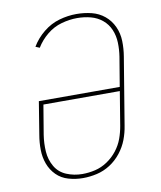

<svg xmlns="http://www.w3.org/2000/svg" viewBox="-84 -810 744 886"><g transform="rotate(-10 288.0 -367.5)"><path d="M233 8H234Q266 8 299 0.5Q332 -7 361.5 -26Q391 -45 413 -73Q435 -101 447 -132.5Q459 -164 464 -197L516 -512Q522 -548 521 -584Q520 -620 505.5 -651.5Q491 -683 465 -704.5Q439 -726 405 -734.5Q371 -743 334 -743Q294 -743 253.5 -731.5Q213 -720 178.5 -692Q144 -664 122 -627L141 -619Q161 -652 192 -677.5Q223 -703 260.5 -713.5Q298 -724 334 -724Q367 -724 397.5 -716Q428 -708 451.5 -688.5Q475 -669 487 -640.5Q499 -612 500 -579.5Q501 -547 496 -515L473 -377H94L69 -223Q63 -189 63.5 -154Q64 -119 75.5 -88Q87 -57 110 -34Q133 -11 166 -1.5Q199 8 233 8ZM234 -11Q195 -11 160 -25.5Q125 -40 106.5 -72Q88 -104 85.5 -142.5Q83 -181 89 -220L112 -358H470L444 -200Q439 -170 428.5 -141Q418 -112 398 -86.5Q378 -61 351 -43Q324 -25 294 -18Q264 -11 234 -11Z"/></g></svg>

Font: Iosevka Sparkle Thin
Style: Italic
Weight: 100
Italic angle: -9°
Designer: Belleve Invis
Foundry: Belleve Invis
Version: Version 4.5.0; ttfautohint (v1.8.3)